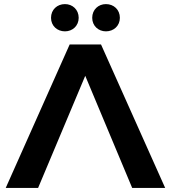

<svg xmlns="http://www.w3.org/2000/svg" viewBox="-20 -917 834 937"><path d="M396 -547 625 0H786L473 -700H320L8 0H166ZM497 -764C535 -764 565 -791 565 -830C565 -870 535 -897 497 -897C460 -897 430 -870 430 -830C430 -791 460 -764 497 -764ZM297 -764C334 -764 364 -791 364 -830C364 -870 334 -897 297 -897C259 -897 229 -870 229 -830C229 -791 259 -764 297 -764Z"/></svg>

Font: Montserrat-Alt1
Style: Bold
Weight: 700
Designer: Differentunic
Foundry: Differentunic
Version: Version 7.222